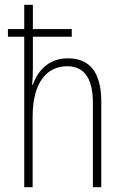

<svg xmlns="http://www.w3.org/2000/svg" viewBox="-20 -780 515 800"><path d="M117 -760H81V-659H13V-627H81V0H116V-294C116 -439 177 -504 260 -504C325 -504 367 -461 367 -352V0H402V-357C402 -479 353 -537 263 -537C180 -537 136 -482 117 -427H114C116 -451 117 -469 117 -499V-627H279V-659H117Z"/></svg>

Font: Noto Sans Bengali Condensed ExtraLight
Style: Regular
Weight: 200
Width: 3
Designer: Joana Ranito - Universal Thirst; Jelle Bosma - Monotype Design Team
Foundry: Universal Thirst ehf.
Version: Version 3.000